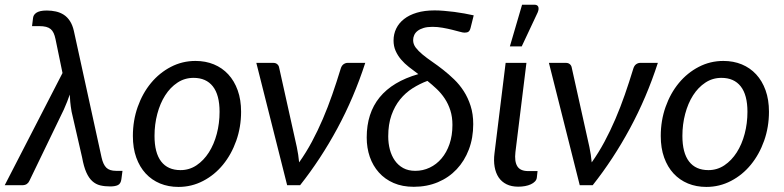

<svg xmlns="http://www.w3.org/2000/svg" viewBox="-36 -766 3242 794"><path d="M222.5 -464 193.5 -604.5Q190.5 -619 185.8 -629.2Q181 -639.5 173.5 -645.8Q166 -652 154.5 -655Q143 -658 126 -658H96.5L100.5 -690.5Q101 -697 104.2 -702.8Q107.5 -708.5 114 -713Q120.5 -717.5 131 -720Q141.5 -722.5 157.5 -722.5Q177 -722.5 195 -718.5Q213 -714.5 227.8 -705Q242.5 -695.5 253.2 -679Q264 -662.5 269.5 -638L384 -115Q390.5 -85.5 403.8 -72.5Q417 -59.5 444 -59.5H470.5L466 -25Q463.5 -6.5 452 -0.8Q440.5 5 419.5 5Q396.5 5 378.2 0.5Q360 -4 345.8 -16.8Q331.5 -29.5 321 -53Q310.5 -76.5 303.5 -115L260 -304.5Q256 -328 254.5 -344.5Q253 -361 252.5 -375Q248 -361 241.8 -345.8Q235.5 -330.5 228 -313L85.5 -18Q82 -10 74.8 -5Q67.5 0 54.5 0H-16.5Z M710.5 -62.5Q747 -62.5 776.8 -82.5Q806.5 -102.5 827.8 -135.8Q849 -169 860.5 -212.5Q872 -256 872 -303.5Q872 -373.5 844.2 -408.8Q816.5 -444 764.5 -444Q727.5 -444 697.8 -424.2Q668 -404.5 647 -371.5Q626 -338.5 614.5 -295Q603 -251.5 603 -204Q603 -134 630.5 -98.2Q658 -62.5 710.5 -62.5ZM702 7Q660.5 7 626 -7.2Q591.5 -21.5 566.5 -48.5Q541.5 -75.5 527.5 -114.5Q513.5 -153.5 513.5 -203.5Q513.5 -267.5 533.5 -324Q553.5 -380.5 588.5 -422.8Q623.5 -465 670.8 -489.5Q718 -514 772.5 -514Q814 -514 848.5 -499.8Q883 -485.5 908 -458.5Q933 -431.5 947 -392.5Q961 -353.5 961 -304Q961 -240.5 941 -184Q921 -127.5 886.2 -85Q851.5 -42.5 804 -17.8Q756.5 7 702 7Z M1474.5 -506Q1428 -362.5 1359.2 -235.2Q1290.5 -108 1205 0H1151.5L1024 -506H1094Q1104 -506 1110.2 -500.8Q1116.5 -495.5 1118 -488L1191.5 -157.5Q1195 -141.5 1197.2 -126Q1199.5 -110.5 1201 -94.5Q1229.5 -134.5 1253.8 -179.8Q1278 -225 1299 -274Q1320 -323 1338 -374.8Q1356 -426.5 1372 -479Q1376 -494 1384.2 -500Q1392.5 -506 1401.5 -506Z M1910 -650.5Q1907 -639 1901.5 -635Q1896 -631 1885 -631Q1878.5 -631 1865 -634.8Q1851.5 -638.5 1833.5 -643Q1815.5 -647.5 1794.5 -651.2Q1773.5 -655 1752.5 -655Q1731 -655 1716 -650.5Q1701 -646 1691.2 -638.5Q1681.5 -631 1677 -621Q1672.5 -611 1672.5 -600Q1672.5 -583.5 1683.2 -569.2Q1694 -555 1711.5 -540.5Q1729 -526 1751.2 -510.8Q1773.5 -495.5 1796.8 -477.2Q1820 -459 1842.2 -437.5Q1864.5 -416 1882 -388.8Q1899.5 -361.5 1910.2 -328Q1921 -294.5 1921 -252.5Q1921 -195.5 1903 -148Q1885 -100.5 1852.5 -66Q1820 -31.5 1774.8 -12.5Q1729.5 6.5 1675 6.5Q1628 6.5 1591.8 -9.2Q1555.5 -25 1530.8 -52.8Q1506 -80.5 1493.2 -117.5Q1480.5 -154.5 1480.5 -197.5Q1480.5 -298 1534 -363.5Q1587.5 -429 1694 -459.5Q1673.5 -474.5 1655 -489Q1636.5 -503.5 1622.5 -520Q1608.5 -536.5 1600 -555.8Q1591.5 -575 1591.5 -598.5Q1591.5 -625 1602.5 -647.8Q1613.5 -670.5 1634.8 -687.2Q1656 -704 1687.8 -713.5Q1719.5 -723 1761.5 -723Q1779.5 -723 1800.2 -721.2Q1821 -719.5 1842.5 -716.8Q1864 -714 1884.8 -710.2Q1905.5 -706.5 1923 -702.5ZM1835 -249.5Q1835 -282.5 1826.5 -309.2Q1818 -336 1803.5 -358Q1789 -380 1770.2 -397.8Q1751.5 -415.5 1731.5 -431.5Q1699.5 -419.5 1670.2 -401Q1641 -382.5 1618.5 -354.8Q1596 -327 1582.8 -289.5Q1569.5 -252 1569.5 -202Q1569.5 -173.5 1576.2 -147.8Q1583 -122 1596.8 -102.2Q1610.5 -82.5 1631.5 -71Q1652.5 -59.5 1681.5 -59.5Q1713 -59.5 1741 -72.8Q1769 -86 1790 -110.8Q1811 -135.5 1823 -170.5Q1835 -205.5 1835 -249.5Z M2005 0ZM2055 -506H2141L2095.5 -137Q2091 -98.5 2103.2 -78.5Q2115.5 -58.5 2148.5 -58.5H2187L2184 -31.5Q2183 -22.5 2176.2 -15.5Q2169.5 -8.5 2159.2 -3.8Q2149 1 2135.5 3.5Q2122 6 2107.5 6Q2079 6 2058.8 -4Q2038.5 -14 2026.2 -32.2Q2014 -50.5 2009.5 -76Q2005 -101.5 2009 -132.5ZM2072.5 -574 2123 -746.5H2174Q2186.5 -746.5 2190 -737.8Q2193.5 -729 2187.5 -714.5L2121.5 -574Z M2684.5 -506Q2638 -362.5 2569.2 -235.2Q2500.5 -108 2415 0H2361.5L2234 -506H2304Q2314 -506 2320.2 -500.8Q2326.5 -495.5 2328 -488L2401.5 -157.5Q2405 -141.5 2407.2 -126Q2409.5 -110.5 2411 -94.5Q2439.5 -134.5 2463.8 -179.8Q2488 -225 2509 -274Q2530 -323 2548 -374.8Q2566 -426.5 2582 -479Q2586 -494 2594.2 -500Q2602.5 -506 2611.5 -506Z M2893.5 -62.5Q2930 -62.5 2959.8 -82.5Q2989.5 -102.5 3010.8 -135.8Q3032 -169 3043.5 -212.5Q3055 -256 3055 -303.5Q3055 -373.5 3027.2 -408.8Q2999.5 -444 2947.5 -444Q2910.5 -444 2880.8 -424.2Q2851 -404.5 2830 -371.5Q2809 -338.5 2797.5 -295Q2786 -251.5 2786 -204Q2786 -134 2813.5 -98.2Q2841 -62.5 2893.5 -62.5ZM2885 7Q2843.5 7 2809 -7.2Q2774.5 -21.5 2749.5 -48.5Q2724.5 -75.5 2710.5 -114.5Q2696.5 -153.5 2696.5 -203.5Q2696.5 -267.5 2716.5 -324Q2736.5 -380.5 2771.5 -422.8Q2806.5 -465 2853.8 -489.5Q2901 -514 2955.5 -514Q2997 -514 3031.5 -499.8Q3066 -485.5 3091 -458.5Q3116 -431.5 3130 -392.5Q3144 -353.5 3144 -304Q3144 -240.5 3124 -184Q3104 -127.5 3069.2 -85Q3034.5 -42.5 2987 -17.8Q2939.5 7 2885 7Z"/></svg>

Font: Lato
Style: Italic
Weight: 400
Italic angle: -7°
Designer: Lukasz Dziedzic
Foundry: tyPoland Lukasz Dziedzic
Version: Version 2.007; 2014-02-27